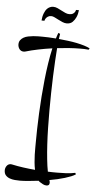

<svg xmlns="http://www.w3.org/2000/svg" viewBox="-102 -885 551 1093"><g transform="rotate(5 173.5 -338.5)"><path d="M224.1 152.8Q224.1 169.9 207 169.9Q196.3 169.9 186.3 164.6Q176.3 159.2 168 153.8Q165.5 152.3 163.8 150.6Q162.1 148.9 160.2 147Q128.9 150.9 101.1 153.3Q73.2 155.8 53.7 155.8Q40.5 155.8 24.9 154.5Q9.3 153.3 -4.6 148.2Q-18.6 143.1 -27.8 132.8Q-37.1 122.6 -37.1 104Q-37.1 90.3 -28.6 78.6Q-20 66.9 -4.9 66.9Q-3.4 66.9 -1.5 67.4Q0.5 67.9 2 67.9Q32.7 74.7 66.4 79.3Q100.1 84 134.3 86.9Q129.9 66.4 127.9 44.2Q126 22 125.2 1Q124.5 -20 124.8 -38.1Q125 -56.2 125 -67.9Q125 -103.5 126 -146.2Q127 -189 129.2 -235.6Q131.3 -282.2 135 -331.3Q138.7 -380.4 143.8 -429Q148.9 -477.5 156 -523.7Q163.1 -569.8 172.4 -610.8Q130.9 -605 91.8 -596.9Q52.7 -588.9 20 -579.1Q17.1 -578.1 14.6 -578.1Q12.2 -578.1 9.8 -578.1Q2.4 -578.1 -3.7 -581.5Q-9.8 -585 -13.7 -590.3Q-17.6 -595.7 -19.8 -602.5Q-22 -609.4 -22 -616.2Q-22 -630.9 -14.9 -640.6Q-7.8 -650.4 3.4 -656.7Q14.6 -663.1 29.1 -666Q43.5 -668.9 58.1 -670.4Q72.8 -671.9 86.2 -671.9Q99.6 -671.9 109.9 -671.9Q125 -671.9 145 -671.1Q165 -670.4 187.5 -668.5Q189.9 -677.2 192.9 -685.3Q195.8 -693.4 198.7 -701.2L209 -696.8Q207 -687 204.6 -667Q230 -664.6 256.3 -661.4Q282.7 -658.2 306.6 -653.3Q330.6 -648.4 350.6 -642.3Q370.6 -636.2 383.8 -628.9L378.9 -621.1Q366.7 -622.6 354.2 -622.8Q341.8 -623 330.1 -623Q300.8 -623 267.6 -620.6Q234.4 -618.2 199.2 -614.3Q196.8 -581.5 194.3 -540.8Q191.9 -500 190.2 -453.6Q188.5 -407.2 187.5 -357.4Q186.5 -307.6 186.5 -257.1Q186.5 -206.5 187.5 -157.2Q188.5 -107.9 191.2 -63Q193.8 -18.1 198 21.2Q202.1 60.5 208 90.8Q221.2 91.3 234.1 91.6Q247.1 91.8 259.8 91.8Q285.6 91.8 312 90.6Q338.4 89.4 363.8 84L368.7 91.8Q358.4 99.1 342.5 105.5Q326.7 111.8 307.4 117.7Q288.1 123.5 265.9 128.7Q243.7 133.8 220.7 137.7Q222.2 141.6 223.1 145.3Q224.1 148.9 224.1 152.8ZM97.2 -763.2Q98.6 -786.1 106 -804.7Q108.9 -812.5 113.3 -820.1Q117.7 -827.6 124 -833.5Q130.4 -839.4 138.7 -843Q147 -846.7 157.7 -846.7Q169.9 -846.7 181.6 -841.3Q193.4 -835.9 204.8 -829.8Q216.3 -823.7 228 -818.4Q239.7 -813 251.5 -813Q263.7 -813 270.8 -817.1Q277.8 -821.3 281.7 -826.7Q286.1 -832.5 287.6 -840.3H304.2Q301.8 -817.4 293.9 -799.8Q287.1 -784.2 274.7 -771.7Q262.2 -759.3 241.2 -759.3Q229.5 -759.3 217 -764.6Q204.6 -770 192.6 -776.1Q180.7 -782.2 169.9 -787.6Q159.2 -793 150.4 -793Q138.7 -793 131.3 -788.1Q124 -783.2 120.1 -777.8Q115.2 -771.5 113.8 -763.2Z"/></g></svg>

Font: Montez
Style: Regular
Weight: 400
Designer: Astigmatic (AOETI)
Foundry: Astigmatic (AOETI)
Version: Version 1.000